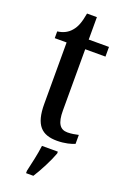

<svg xmlns="http://www.w3.org/2000/svg" viewBox="-166 -713 656 989"><g transform="rotate(20 161.5 -219.0)"><path d="M208 10C251 10 286 0 304 -8V-57C285 -53 267 -49 244 -49C203 -49 184 -78 184 -147V-483H295V-536H184V-659H130C121 -607 110 -580 92 -559C74 -537 49 -524 17 -520V-483H82V-146C82 -30 124 10 208 10ZM116 208V221H156C183 179 217 113 232 71V61H145C139 109 126 164 116 208Z"/></g></svg>

Font: Noto Serif Devanagari Condensed Medium
Style: Regular
Weight: 500
Width: 3
Designer: Universal Thirst, Indian Type Foundry and the Monotype Design Team
Foundry: Monotype Imaging Inc.
Version: Version 2.004